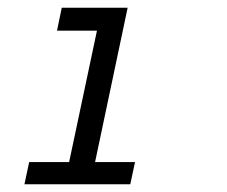

<svg xmlns="http://www.w3.org/2000/svg" viewBox="-20 -475 586 495"><path d="M315.9 0H43L55.2 -57.1H158.2L230 -396H127L139.2 -455.1H309.1L225.1 -57.1H328.1Z"/></svg>

Font: Anonymous Pro
Style: Italic
Weight: 400
Italic angle: -12°
Monospace: yes
Designer: Mark Simonson
Version: Version 1.003